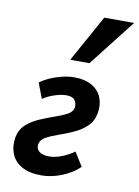

<svg xmlns="http://www.w3.org/2000/svg" viewBox="-83 -767 606 835"><g transform="rotate(10 220.5 -349.5)"><path d="M158 12Q104 12 70.5 -7.5Q37 -27 24.5 -60Q12 -93 19 -133Q26 -168 50.5 -189.5Q75 -211 107.5 -225Q140 -239 172 -250Q204 -261 226 -273Q248 -285 251 -304Q253 -323 243 -336.5Q233 -350 206 -350Q183 -350 154 -340.5Q125 -331 103 -316L77 -384Q109 -407 150.5 -420Q192 -433 225 -433Q274 -433 305 -414.5Q336 -396 348 -365Q360 -334 353 -296Q346 -260 322 -237.5Q298 -215 266 -200.5Q234 -186 202 -175Q170 -164 148 -152Q126 -140 122 -121Q118 -100 132.5 -87.5Q147 -75 178 -75Q204 -75 235 -87.5Q266 -100 287 -116L325 -55Q296 -26 249.5 -7Q203 12 158 12ZM195 -505 309 -711H441L280 -505Z"/></g></svg>

Font: Ysabeau Office
Style: Bold Italic
Weight: 700
Italic angle: -12°
Designer: Christian Thalmann (Catharsis Fonts)
Version: Version 2.001;gftools[0.9.30]; featfreeze: tnum,lnum,ss02